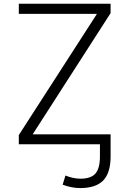

<svg xmlns="http://www.w3.org/2000/svg" viewBox="-20 -751 671 1001"><path d="M150.4 -50.8H556.6V-25.4V-3.9V64.5Q556.6 150.4 518.1 189.9Q479.5 229.5 398.4 229.5Q353.5 229.5 306.6 211.9L321.3 164.1Q358.4 179.7 398.4 180.7Q454.1 180.7 477.5 153.8Q501 127 501 64.5V1H78.1V-46.9L485.4 -678.7H78.1V-731.4H556.6V-682.6Z"/></svg>

Font: Gen Shin Gothic Light
Style: Regular
Weight: 200
Designer: [Source Han Sans]
Ryoko NISHIZUKA  (kana & ideographs); Paul D. Hunt (Latin, Greek & Cyrillic); Wenlong ZHANG  (bopomofo
Version: Version 1.002.20150607